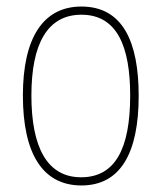

<svg xmlns="http://www.w3.org/2000/svg" viewBox="-20 -557 495 587"><path d="M404 -264C404 -428 356 -537 229 -537C111 -537 50 -440 50 -265C50 -88 110 10 229 10C347 10 404 -87 404 -264ZM76 -265C76 -423 125 -512 229 -512C339 -512 378 -413 378 -265C378 -102 332 -15 228 -15C124 -15 76 -107 76 -265Z"/></svg>

Font: Noto Sans Sinhala UI Condensed Thin
Style: Regular
Weight: 100
Width: 3
Designer: Jelle Bosma - Monotype Design Team
Foundry: Monotype Imaging Inc.
Version: Version 2.006